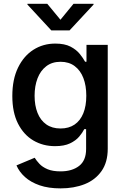

<svg xmlns="http://www.w3.org/2000/svg" viewBox="-20 -784 662 1019"><path d="M301.3 215.8Q237.3 215.8 190.2 199.5Q143.1 183.1 112.5 155.5Q82 127.9 67.4 93.8L164.1 53.2Q173.3 68.4 189.2 85.4Q205.1 102.5 232.2 114Q259.3 125.5 301.3 125.5Q362.3 125.5 399.7 96.7Q437 67.9 437 6.8V-98.6H427.2Q418 -80.1 400.4 -59.1Q382.8 -38.1 351.8 -23.2Q320.8 -8.3 272 -8.3Q208.5 -8.3 157.2 -38.3Q106 -68.4 75.7 -127.7Q45.4 -187 45.4 -274.4Q45.4 -362.8 75.7 -425Q106 -487.3 157.5 -520Q209 -552.7 273.4 -552.7Q323.2 -552.7 354.5 -536.4Q385.7 -520 403.8 -497.3Q421.9 -474.6 431.6 -456.5H439V-545.9H551.8V5.4Q551.8 77.1 518.8 124Q485.8 170.9 429.4 193.4Q373 215.8 301.3 215.8ZM301.3 -102.1Q345.2 -102.1 375.7 -122.8Q406.2 -143.6 422.1 -182.6Q438 -221.7 438 -275.9Q438 -329.6 422.4 -370.1Q406.7 -410.6 376.2 -433.3Q345.7 -456.1 301.3 -456.1Q255.9 -456.1 225.1 -432.1Q194.3 -408.2 179 -367.7Q163.6 -327.1 163.6 -275.9Q163.6 -224.1 179.2 -184.8Q194.8 -145.5 225.6 -123.8Q256.3 -102.1 301.3 -102.1ZM231 -763.7 300.8 -679.2 370.1 -763.7H476.6V-759.8L349.1 -622.6H252.4L125.5 -759.8V-763.7Z"/></svg>

Font: Inter
Style: 540
Weight: 540
Designer: Rasmus Andersson
Foundry: rsms
Version: Version 4.001;git-66647c0bb